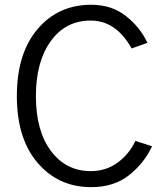

<svg xmlns="http://www.w3.org/2000/svg" viewBox="-20 -769 686 807"><path d="M50.8 -365.2Q50.8 -543.9 137.7 -646.5Q224.6 -749 363.3 -749Q449.2 -749 509.3 -701.7Q569.3 -654.3 599.6 -588.9L533.2 -565.4Q467.8 -682.6 361.3 -682.6Q255.9 -682.6 193.4 -596.2Q130.9 -509.8 130.9 -365.2Q130.9 -218.8 194.3 -134.3Q257.8 -49.8 361.3 -49.8Q426.8 -49.8 475.6 -86.4Q524.4 -123 548.8 -176.8L619.1 -154.3Q585.9 -83 522.5 -32.7Q459 17.6 363.3 17.6Q225.6 17.6 138.2 -84.5Q50.8 -186.5 50.8 -365.2Z"/></svg>

Font: Batunionen A1
Style: Regular
Weight: 400
Designer: HanYang I&C Co.,Ltd.
Foundry: HanYang I&C Co.,Ltd.
Version: Version 2.50; ttfautohint (v1.6)